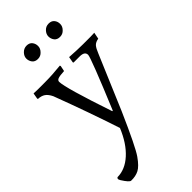

<svg xmlns="http://www.w3.org/2000/svg" viewBox="-288 -719 1020 1020"><g transform="rotate(-45 222.0 -209.0)"><path d="M347.2 -393.1Q347.2 -418.9 309.1 -418.9H263.2L261.2 -422.9L267.1 -456.1Q327.6 -452.1 368.2 -452.1H423.8Q439 -452.1 453.1 -453.1L445.8 -416Q422.9 -412.1 412.1 -399.9Q401.4 -387.7 390.1 -358.9L261.2 -55.2Q178.7 132.3 148.9 174.3Q119.1 216.8 94.2 229.5Q69.3 242.2 36.1 241.2Q24.4 241.2 -2.4 198.7Q-7.8 189.5 -7.8 184.1L-2.9 176.8Q55.2 176.8 106.4 130.4Q157.7 84 191.9 1Q133.3 -177.2 61 -368.2Q48.8 -393.6 33.2 -404.3Q17.6 -415 -6.8 -416L-8.8 -419.9L-2.9 -453.1Q14.2 -452.1 29.8 -452.1H80.1Q137.2 -452.1 200.2 -459L202.1 -454.1L195.8 -422.9Q160.2 -420.9 148.4 -416Q136.7 -411.1 136.7 -400.4Q137.7 -353 226.1 -90.8H230Q347.2 -372.1 347.2 -393.1ZM111.3 -579.6Q100.6 -593.8 100.6 -611.3Q100.6 -628.9 115.2 -644Q129.9 -659.2 150.4 -659.2Q170.9 -659.2 181.6 -646Q192.4 -632.8 192.4 -614.3Q192.4 -595.7 177.7 -581.1Q164.1 -565.9 143.1 -565.9Q122.1 -565.9 111.3 -579.6ZM277.3 -579.6Q266.6 -593.8 266.6 -611.3Q266.6 -628.9 280.8 -644Q294.9 -659.2 315.9 -659.2Q336.9 -659.2 347.7 -646Q358.4 -632.8 358.4 -614.3Q358.4 -595.7 343.8 -581.1Q330.1 -565.9 309.1 -565.9Q288.1 -565.9 277.3 -579.6Z"/></g></svg>

Font: Alegreya-Regular
Style: Regular
Weight: 400
Designer: Juan Pablo del Peral
Foundry: Juan Pablo del Peral
Version: Version 1.003